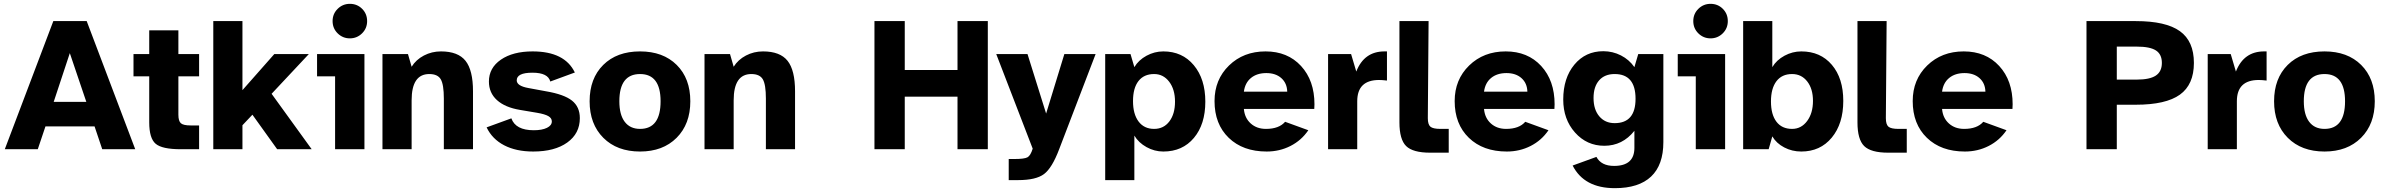

<svg xmlns="http://www.w3.org/2000/svg" viewBox="-20 -778 12425 1001"><path d="M260 -247H430L344 -501ZM5 0 258 -668H432L685 0H513L473 -119H217L177 0Z M910 -180Q910 -147 923 -135.5Q936 -124 974 -124H1018V0H922Q825 0 791.5 -28.5Q758 -57 758 -140V-380H676V-496H758V-620H910V-496H1018V-380H910Z M1092 0V-668H1244V-308L1410 -496H1590L1396 -289L1605 0H1425L1296 -180L1244 -125V0Z M1727 0V-380H1633V-496H1880V0ZM1804 -758Q1842 -758 1868 -732Q1894 -706 1894 -668Q1894 -630 1867.5 -604Q1841 -578 1804 -578Q1767 -578 1740.5 -604Q1714 -630 1714 -668Q1714 -706 1740.5 -732Q1767 -758 1804 -758Z M2218 -392Q2126 -392 2126 -255V0H1974V-496H2107L2126 -430Q2149 -467 2190 -488.5Q2231 -510 2279 -510Q2368 -510 2407 -461Q2446 -412 2446 -302V0H2294V-264Q2294 -337 2278 -364.5Q2262 -392 2218 -392Z M3003 -162Q3003 -82 2937.5 -35Q2872 12 2760 12Q2671 12 2608.5 -20.5Q2546 -53 2517 -114L2646 -161Q2668 -99 2763 -99Q2806 -99 2831.5 -111.5Q2857 -124 2857 -145Q2857 -162 2839 -172.5Q2821 -183 2780 -190L2691 -205Q2613 -218 2571 -256Q2529 -294 2529 -353Q2529 -424 2591.5 -467Q2654 -510 2757 -510Q2924 -510 2977 -400L2849 -353Q2837 -399 2756 -399Q2674 -399 2674 -359Q2674 -330 2735 -319L2827 -302Q2921 -286 2962 -253.5Q3003 -221 3003 -162Z M3317 -106Q3424 -106 3424 -250Q3424 -392 3317 -392Q3209 -392 3209 -250Q3209 -180 3237 -143Q3265 -106 3317 -106ZM3317 12Q3197 12 3125.5 -59.5Q3054 -131 3054 -250Q3054 -369 3125 -439.5Q3196 -510 3317 -510Q3437 -510 3508 -439.5Q3579 -369 3579 -250Q3579 -131 3507.5 -59.5Q3436 12 3317 12Z M3897 -392Q3805 -392 3805 -255V0H3653V-496H3786L3805 -430Q3828 -467 3869 -488.5Q3910 -510 3958 -510Q4047 -510 4086 -461Q4125 -412 4125 -302V0H3973V-264Q3973 -337 3957 -364.5Q3941 -392 3897 -392Z M4539 0V-668H4697V-413H4972V-668H5130V0H4972V-274H4697V0Z M5239 161V51H5269Q5321 51 5337 42Q5353 33 5364 -3L5174 -496H5337L5434 -186L5529 -496H5692L5502 0Q5465 98 5423 129.5Q5381 161 5288 161Z M5997 -392Q5944 -392 5915.5 -355.5Q5887 -319 5887 -251Q5887 -183 5916 -144.5Q5945 -106 5997 -106Q6047 -106 6076.5 -145Q6106 -184 6106 -248Q6106 -312 6075.5 -352Q6045 -392 5997 -392ZM6045 12Q5999 12 5957.5 -11Q5916 -34 5894 -71V161H5742V-496H5874L5894 -428Q5916 -465 5957.5 -487.5Q5999 -510 6045 -510Q6144 -510 6204 -438Q6264 -366 6264 -248Q6264 -130 6204.5 -59Q6145 12 6045 12Z M6691 -300Q6690 -344 6660.5 -370.5Q6631 -397 6582 -397Q6533 -397 6502 -371.5Q6471 -346 6465 -300ZM6801 -99Q6765 -46 6708 -17Q6651 12 6584 12Q6460 12 6386 -59.5Q6312 -131 6312 -251Q6312 -363 6387.5 -436.5Q6463 -510 6578 -510Q6693 -510 6763 -434Q6833 -358 6833 -234Q6833 -230 6832.5 -222Q6832 -214 6832 -210H6465Q6469 -163 6500.5 -134.5Q6532 -106 6580 -106Q6648 -106 6680 -143Z M7170 -361Q7056 -361 7056 -250V0H6904V-496H7024L7051 -405Q7092 -510 7198 -510H7211V-358Q7186 -361 7170 -361Z M7424 -162Q7424 -129 7437.5 -117.5Q7451 -106 7490 -106H7533V18H7436Q7346 18 7311 -16.5Q7276 -51 7276 -140V-668H7428Z M7943 -300Q7942 -344 7912.5 -370.5Q7883 -397 7834 -397Q7785 -397 7754 -371.5Q7723 -346 7717 -300ZM8053 -99Q8017 -46 7960 -17Q7903 12 7836 12Q7712 12 7638 -59.5Q7564 -131 7564 -251Q7564 -363 7639.5 -436.5Q7715 -510 7830 -510Q7945 -510 8015 -434Q8085 -358 8085 -234Q8085 -230 8084.5 -222Q8084 -214 8084 -210H7717Q7721 -163 7752.5 -134.5Q7784 -106 7832 -106Q7900 -106 7932 -143Z M8398 -392Q8346 -392 8317 -359Q8288 -326 8288 -267Q8288 -207 8318 -171.5Q8348 -136 8398 -136Q8507 -136 8507 -263Q8507 -392 8398 -392ZM8652 -37Q8652 82 8588 142.5Q8524 203 8399 203Q8239 203 8179 85L8303 40Q8328 87 8395 87Q8501 87 8501 -7V-96Q8439 -18 8344 -18Q8253 -18 8191.5 -87Q8130 -156 8130 -259Q8130 -371 8188 -441Q8246 -511 8339 -511Q8388 -511 8431 -489Q8474 -467 8501 -428L8521 -496H8652Z M8821 0V-380H8727V-496H8974V0ZM8898 -758Q8936 -758 8962 -732Q8988 -706 8988 -668Q8988 -630 8961.5 -604Q8935 -578 8898 -578Q8861 -578 8834.5 -604Q8808 -630 8808 -668Q8808 -706 8834.5 -732Q8861 -758 8898 -758Z M9323 -392Q9270 -392 9241.5 -354.5Q9213 -317 9213 -249Q9213 -181 9241.5 -143.5Q9270 -106 9323 -106Q9371 -106 9401.5 -147Q9432 -188 9432 -252Q9432 -315 9402 -353.5Q9372 -392 9323 -392ZM9590 -252Q9590 -133 9530 -60.5Q9470 12 9371 12Q9323 12 9282 -9.5Q9241 -31 9220 -67L9201 0H9068V-668H9220V-428Q9242 -465 9283.5 -487.5Q9325 -510 9371 -510Q9471 -510 9530.5 -440Q9590 -370 9590 -252Z M9812 -162Q9812 -129 9825.5 -117.5Q9839 -106 9878 -106H9921V18H9824Q9734 18 9699 -16.5Q9664 -51 9664 -140V-668H9816Z M10331 -300Q10330 -344 10300.5 -370.5Q10271 -397 10222 -397Q10173 -397 10142 -371.5Q10111 -346 10105 -300ZM10441 -99Q10405 -46 10348 -17Q10291 12 10224 12Q10100 12 10026 -59.5Q9952 -131 9952 -251Q9952 -363 10027.5 -436.5Q10103 -510 10218 -510Q10333 -510 10403 -434Q10473 -358 10473 -234Q10473 -230 10472.5 -222Q10472 -214 10472 -210H10105Q10109 -163 10140.5 -134.5Q10172 -106 10220 -106Q10288 -106 10320 -143Z M11120 -535H11016V-363H11120Q11188 -363 11219.5 -384Q11251 -405 11251 -450Q11251 -495 11220 -515Q11189 -535 11120 -535ZM11115 -232H11016V0H10858V-668H11115Q11272 -668 11345 -615.5Q11418 -563 11418 -450Q11418 -337 11345 -284.5Q11272 -232 11115 -232Z M11756 -361Q11642 -361 11642 -250V0H11490V-496H11610L11637 -405Q11678 -510 11784 -510H11797V-358Q11772 -361 11756 -361Z M12099 -106Q12206 -106 12206 -250Q12206 -392 12099 -392Q11991 -392 11991 -250Q11991 -180 12019 -143Q12047 -106 12099 -106ZM12099 12Q11979 12 11907.5 -59.5Q11836 -131 11836 -250Q11836 -369 11907 -439.5Q11978 -510 12099 -510Q12219 -510 12290 -439.5Q12361 -369 12361 -250Q12361 -131 12289.5 -59.5Q12218 12 12099 12Z"/></svg>

Font: Atkinson Hyperlegible Pro
Style: Bold
Weight: 700
Designer: Elliott Scott, Megan Eiswerth, Linus Boman, Theodore Petrosky, Jacob Perez
Foundry: Braille Institute
Version: Version 1.5.1